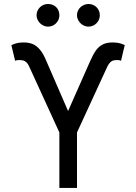

<svg xmlns="http://www.w3.org/2000/svg" viewBox="-20 -926 671 946"><path d="M272.5 -273.4 124 -597.7Q119.1 -609.4 112.3 -616.7Q105.5 -624 97.7 -627Q89.8 -629.9 79.1 -629.9H70.3Q65.4 -629.9 61 -628.9Q56.6 -627.9 54.7 -626L36.1 -703.1Q38.1 -704.1 40 -705.1Q42 -706.1 43.9 -707Q57.6 -712.9 70.3 -714.8Q83 -716.8 97.7 -716.8Q123 -716.8 142.1 -708.5Q161.1 -700.2 177.7 -680.2Q194.3 -660.2 209 -624L315.4 -378.9L423.8 -624Q438.5 -657.2 452.1 -676.8Q465.8 -696.3 485.4 -706.5Q504.9 -716.8 534.2 -716.8Q549.8 -716.8 563.5 -714.4Q577.1 -711.9 591.8 -705.1Q592.8 -705.1 593.3 -704.6Q593.8 -704.1 594.7 -704.1L576.2 -626Q574.2 -627.9 570.3 -628.9Q566.4 -629.9 561.5 -629.9H552.7Q543 -629.9 535.2 -627Q527.3 -624 521 -616.7Q514.6 -609.4 508.8 -597.7L359.4 -273.4V0H272.5ZM160.2 -850.6Q160.2 -866.2 168 -878.9Q175.8 -891.6 188.5 -898.9Q201.2 -906.2 215.8 -906.2Q232.4 -906.2 245.1 -899.4Q257.8 -892.6 265.1 -879.9Q272.5 -867.2 272.5 -850.6Q272.5 -835.9 265.1 -823.2Q257.8 -810.5 245.1 -802.7Q232.4 -794.9 215.8 -794.9Q202.1 -794.9 189 -802.7Q175.8 -810.5 168 -823.7Q160.2 -836.9 160.2 -850.6ZM359.4 -850.6Q359.4 -866.2 367.2 -878.9Q375 -891.6 388.2 -898.9Q401.4 -906.2 416 -906.2Q431.6 -906.2 444.3 -898.9Q457 -891.6 464.4 -878.9Q471.7 -866.2 471.7 -850.6Q471.7 -835.9 464.4 -823.2Q457 -810.5 444.3 -802.7Q431.6 -794.9 416 -794.9Q401.4 -794.9 388.2 -802.7Q375 -810.5 367.2 -823.7Q359.4 -836.9 359.4 -850.6Z"/></svg>

Font: Pretendard JP Variable
Style: Regular
Weight: 400
Designer: Base glyphs from Inter by Rasmus Andersson; Hangul glyphs from Noto Sans CJK(Source Han Sans) by Jang Soo-young and Kang
Foundry: Kil Hyung-jin
Version: Version 1.307;Glyphs 3.2 (3192)